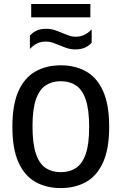

<svg xmlns="http://www.w3.org/2000/svg" viewBox="-20 -927 604 954"><path d="M282 7.5Q210 7.5 155.8 -23.2Q101.5 -54 71.5 -121Q41.5 -188 41.5 -297Q41.5 -406.5 71.5 -473.8Q101.5 -541 155.8 -571.8Q210 -602.5 282 -602.5Q354 -602.5 408.2 -571.8Q462.5 -541 492.5 -473.8Q522.5 -406.5 522.5 -297Q522.5 -188 492.5 -121Q462.5 -54 408.2 -23.2Q354 7.5 282 7.5ZM282 -71.5Q325.5 -71.5 357.2 -92.2Q389 -113 406 -161.8Q423 -210.5 423 -295Q423 -382 406 -432Q389 -482 357.2 -502.8Q325.5 -523.5 282 -523.5Q238.5 -523.5 207 -502.8Q175.5 -482 158.5 -433.2Q141.5 -384.5 141.5 -300Q141.5 -213 158.5 -163Q175.5 -113 207 -92.2Q238.5 -71.5 282 -71.5ZM354.5 -681.5Q332 -681.5 312.2 -688Q292.5 -694.5 274.5 -702.5Q258 -709.5 242 -715Q226 -720.5 209 -720.5Q184 -720.5 165.2 -711.5Q146.5 -702.5 128.5 -684V-750Q143.5 -767 163.2 -775.5Q183 -784 209.5 -784Q232 -784 251.8 -777.5Q271.5 -771 289.5 -763Q306 -756 322.2 -750.2Q338.5 -744.5 355 -744.5Q380 -744.5 399 -753.8Q418 -763 435.5 -781V-715Q421 -698.5 401 -690Q381 -681.5 354.5 -681.5ZM135 -841V-907H429V-841Z"/></svg>

Font: Encode Sans SC Condensed Medium
Style: Regular
Weight: 500
Width: 3
Designer: Multiple Designers
Foundry: Impallari Type
Version: Version 3.002